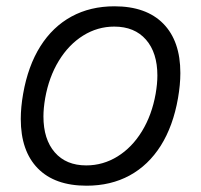

<svg xmlns="http://www.w3.org/2000/svg" viewBox="-20 -578 640 610"><path d="M46 -200Q46 -237.5 53.5 -280Q69 -368.5 108.2 -430.8Q147.5 -493 207.2 -525.5Q267 -558 343.5 -558Q444.5 -558 498.8 -502.8Q553 -447.5 553 -346Q553 -309 545.5 -266Q530 -177.5 490.8 -115.2Q451.5 -53 391.8 -20.5Q332 12 255 12Q154 12 100 -43.2Q46 -98.5 46 -200ZM474.5 -280Q480 -312 480 -338Q480 -410.5 443.8 -452Q407.5 -493.5 343 -493.5Q290 -493.5 244.2 -465Q198.5 -436.5 167 -385Q135.5 -333.5 123.5 -266Q118 -234 118 -208Q118 -135.5 154 -94Q190 -52.5 254 -52.5Q307.5 -52.5 353.5 -81Q399.5 -109.5 431 -161Q462.5 -212.5 474.5 -280Z"/></svg>

Font: JuliaMono MediumItalic
Style: Regular
Weight: 500
Italic angle: -9°
Monospace: yes
Designer: cormullion
Foundry: corm
Version: Version 0.049; ttfautohint (v1.8.4)